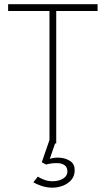

<svg xmlns="http://www.w3.org/2000/svg" viewBox="-20 -680 521 910"><path d="M214.5 -628H18.5V-660H442.5V-628H246.5V0H214.5ZM229 209.5Q201 209.5 175.8 200.8Q150.5 192 138 184L159.5 157Q169 164 188.2 171.5Q207.5 179 229 179Q258.5 179 279 166.5Q299.5 154 299.5 133Q299.5 112.5 285.8 102.8Q272 93 249 93Q233.5 93 219.5 95.2Q205.5 97.5 198.5 100L178 89L216 -21L243.5 -7L216 73Q236.5 65.5 264.2 67.5Q292 69.5 313 83.5Q334 97.5 334 126.5Q334 154.5 317.8 173Q301.5 191.5 277.2 200.5Q253 209.5 229 209.5Z"/></svg>

Font: League Spartan Thin
Style: Regular
Weight: 100
Foundry: The League of Moveable Type
Version: Version 2.002